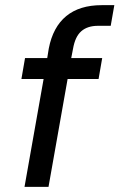

<svg xmlns="http://www.w3.org/2000/svg" viewBox="-20 -724 463 744"><path d="M149 -418H63L77 -499H163L169 -536Q185 -619 236.5 -661.5Q288 -704 374 -704H423L409 -624H360Q319 -624 295 -603Q271 -582 263 -535L256 -499H376L362 -418H242L168 0H75Z"/></svg>

Font: Bai Jamjuree Medium
Style: Italic
Weight: 500
Italic angle: -10°
Version: Version 1.000; ttfautohint (v1.6)